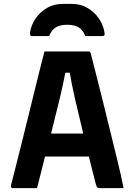

<svg xmlns="http://www.w3.org/2000/svg" viewBox="-20 -965 690 985"><path d="M232 -780H148Q138 -780 135.5 -783.5Q133 -787 134 -799Q140 -837 163 -870.5Q186 -904 221.5 -924.5Q257 -945 301 -945H349Q393 -945 428.5 -924.5Q464 -904 487 -870.5Q510 -837 516 -799Q518 -787 515 -783.5Q512 -780 502 -780H418Q405 -812 383 -825Q361 -838 325 -838Q289 -838 267 -825Q245 -812 232 -780ZM170 0H44Q41 0 38 -3Q35 -6 36 -13Q44 -43 57 -95Q70 -147 86.5 -212.5Q103 -278 120.5 -349Q138 -420 154.5 -487.5Q171 -555 185 -610.5Q199 -666 208 -701H434Q443 -701 446 -690Q475 -577 509.5 -438.5Q544 -300 583 -139Q591 -106 599 -71Q607 -36 614 0H491Q482 0 479 -3.5Q476 -7 472 -19Q462 -57 453 -93Q444 -129 436 -162H211Q202 -125 191.5 -84.5Q181 -44 170 0ZM315 -592Q305 -537 287 -461.5Q269 -386 242 -280H407Q382 -383 364.5 -459.5Q347 -536 338 -592Z"/></svg>

Font: Recursive Sn Lnr St
Style: Bold
Weight: 700
Version: Version 1.079;hotconv 1.0.112;makeotfexe 2.5.65598; ttfautoh